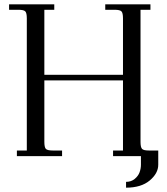

<svg xmlns="http://www.w3.org/2000/svg" viewBox="-20 -722 771 888"><path d="M22 -676.8V-702.1H231V-676.8H185.1V-376H548.8V-637.2Q548.8 -662.1 541.7 -669.4Q534.7 -676.8 509.8 -676.8H466.8V-702.1H675.8V-676.8H629.9V-65.9Q629.9 -41 637 -33.4Q644 -25.9 668.9 -25.9H711.9V40Q711.9 79.6 672.4 112.8Q632.8 146 563 146V119.1Q586.4 119.1 602.8 105.7Q619.1 92.3 625.5 75Q631.8 57.6 631.8 40V0H502.9V-25.9H548.8V-350.1H185.1V-65.9Q185.1 -41 192.1 -33.4Q199.2 -25.9 224.1 -25.9H267.1V0H58.1V-25.9H104V-637.2Q104 -662.1 96.9 -669.4Q89.8 -676.8 64.9 -676.8Z"/></svg>

Font: Dihjauti S
Style: Regular
Weight: 400
Designer: T. Christopher White
Version: Version 3.0.0